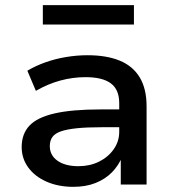

<svg xmlns="http://www.w3.org/2000/svg" viewBox="-20 -715 673 744"><path d="M264 9Q206 9 160.5 -11Q115 -31 89.5 -66Q64 -101 64 -145Q64 -196 94 -228Q124 -260 191.5 -275.5Q259 -291 370 -291H458V-222H374Q316 -222 277.5 -218Q239 -214 216 -206Q193 -198 183 -184Q173 -170 173 -149Q173 -113 203 -92Q233 -71 284 -71Q328 -71 363.5 -88.5Q399 -106 420.5 -136.5Q442 -167 442 -204V-315Q442 -368 409.5 -392Q377 -416 312 -416Q262 -416 214 -403Q166 -390 119 -363L86 -441Q118 -460 156 -473.5Q194 -487 236 -494Q278 -501 319 -501Q393 -501 444 -480Q495 -459 521.5 -415Q548 -371 548 -303V0H448V-109H454Q440 -74 414 -47.5Q388 -21 350.5 -6Q313 9 264 9ZM146 -620V-695H499V-620Z"/></svg>

Font: Nunito Sans 10pt SemiExpanded SemiBold
Style: Regular
Weight: 600
Width: 6
Designer: Vernon Adams
Foundry: Vernon Adams
Version: Version 3.101;gftools[0.9.27]